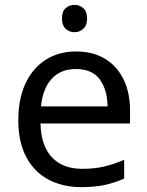

<svg xmlns="http://www.w3.org/2000/svg" viewBox="-20 -757 604 787"><path d="M292 -546Q361 -546 410.5 -516Q460 -486 486.5 -431.5Q513 -377 513 -304V-251H146Q148 -160 192.5 -112.5Q237 -65 317 -65Q368 -65 407.5 -74.5Q447 -84 489 -102V-25Q448 -7 408 1.5Q368 10 313 10Q237 10 178.5 -21Q120 -52 87.5 -113.5Q55 -175 55 -264Q55 -352 84.5 -415Q114 -478 167.5 -512Q221 -546 292 -546ZM291 -474Q228 -474 191.5 -433.5Q155 -393 148 -321H421Q420 -389 389 -431.5Q358 -474 291 -474ZM286 -737Q306 -737 321.5 -723.5Q337 -710 337 -681Q337 -653 321.5 -639Q306 -625 286 -625Q264 -625 249 -639Q234 -653 234 -681Q234 -710 249 -723.5Q264 -737 286 -737Z"/></svg>

Font: Noto Sans PhagsPa
Style: Regular
Weight: 400
Designer: Monotype Design Team
Foundry: Monotype Imaging Inc.
Version: Version 2.004; ttfautohint (v1.8.4.7-5d5b)